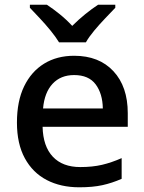

<svg xmlns="http://www.w3.org/2000/svg" viewBox="-20 -786 612 816"><path d="M295 -549Q401 -549 462 -483.5Q523 -418 523 -305V-247H161Q163 -164 204.5 -120Q246 -76 321 -76Q373 -76 413.5 -85.5Q454 -95 497 -114V-26Q456 -8 415 1Q374 10 317 10Q238 10 178.5 -21Q119 -52 85.5 -113.5Q52 -175 52 -265Q52 -356 82.5 -419Q113 -482 167.5 -515.5Q222 -549 295 -549ZM295 -467Q238 -467 203.5 -430Q169 -393 163 -325H417Q416 -388 386.5 -427.5Q357 -467 295 -467ZM231 -606Q217 -629 195 -656Q173 -683 149 -708.5Q125 -734 107 -753V-766H179Q205 -749 233.5 -726Q262 -703 287 -676Q314 -703 342.5 -726Q371 -749 397 -766H470V-753Q452 -734 427.5 -708.5Q403 -683 380.5 -656Q358 -629 345 -606Z"/></svg>

Font: Noto Sans Ol Chiki Medium
Style: Regular
Weight: 500
Designer: Monotype Design Team, Lewis McGuffie
Foundry: Monotype Imaging Inc.
Version: Version 2.003; ttfautohint (v1.8.4.7-5d5b)